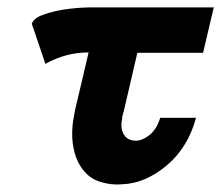

<svg xmlns="http://www.w3.org/2000/svg" viewBox="-20 -491 599 520"><path d="M66 -427Q73 -443 97 -451Q145 -469 222 -471H559L530 -348H352L315 -189L313 -183Q313 -182 312.5 -179.5Q312 -177 311 -176V-170Q305 -145 315 -127.5Q325 -110 348 -110Q365 -110 384.5 -125Q404 -140 414 -172H511Q489 -91 431 -42.5Q373 6 311 8Q284 11 253 2Q214 -9 192 -51Q169 -99 178 -164V-163Q179 -169 181 -180.5Q183 -192 184 -196L220 -349Q158 -349 103 -318Z"/></svg>

Font: Coval
Style: ExtraBold Italic
Weight: 800
Foundry: Context Ltd
Version: Version 001.000